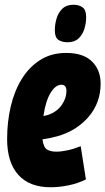

<svg xmlns="http://www.w3.org/2000/svg" viewBox="-20 -779 444 809"><path d="M342 -23Q308 -6 268.5 2Q229 10 193 10Q104 10 57 -42.5Q10 -95 10 -193Q10 -266 25.5 -331.5Q41 -397 72.5 -447.5Q104 -498 150.5 -527Q197 -556 259 -556Q331 -556 367.5 -520Q404 -484 404 -427Q404 -346 353.5 -287Q303 -228 222 -205Q190 -196 159 -192Q163 -159 177.5 -149.5Q192 -140 217 -140Q238 -140 264 -145.5Q290 -151 320 -163ZM239 -422Q214 -422 193 -387.5Q172 -353 163 -290Q178 -293 189 -297Q222 -310 241 -338Q260 -366 260 -395Q260 -422 239 -422ZM265 -601Q240 -601 225.5 -611.5Q211 -622 211 -651Q211 -675 218 -700Q225 -725 242.5 -742Q260 -759 289 -759Q313 -759 328 -748Q343 -737 343 -707Q343 -682 335.5 -657.5Q328 -633 311 -617Q294 -601 265 -601Z"/></svg>

Font: Georama Condensed ExtraBold
Style: Italic
Weight: 800
Width: 3
Italic angle: -9°
Designer: Jean-Baptiste Levee
Foundry: Production Type
Version: Version 1.000